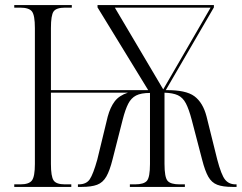

<svg xmlns="http://www.w3.org/2000/svg" viewBox="-20 -734 949 754"><path d="M36 0V-10H60Q94 -10 105.5 -25.5Q117 -41 117 -90V-624Q117 -674 105.5 -689Q94 -704 59 -704H36V-714H262V-704H236Q201 -704 190.5 -689Q180 -674 180 -624V-380H562L363 -705V-714H820V-705L631 -380Q710 -381 743.5 -356Q777 -331 791 -277L833 -108Q849 -47 864 -28.5Q879 -10 905 -10H909V0H893Q855 0 833 -8.5Q811 -17 798 -40Q785 -63 774 -106L733 -263Q722 -305 710 -328Q698 -351 678.5 -360Q659 -369 626 -370V-91Q626 -38 638 -24Q650 -10 685 -10H706V0H490V-10H510Q545 -10 557 -24Q569 -38 569 -90V-369Q534 -369 514.5 -359Q495 -349 483.5 -326.5Q472 -304 462 -265L422 -108Q411 -64 397.5 -40.5Q384 -17 361.5 -8.5Q339 0 301 0H286V-10H289Q319 -10 332.5 -30Q346 -50 362 -107L403 -276Q413 -313 430.5 -336Q448 -359 482 -370H180V-90Q180 -41 190.5 -25.5Q201 -10 235 -10H260V0ZM621 -383 807 -704H431Z"/></svg>

Font: Noto Serif Display Condensed Light
Style: Regular
Weight: 300
Width: 3
Designer: Monotype Design Team
Foundry: Monotype Imaging Inc.
Version: Version 2.009